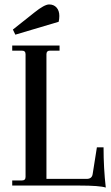

<svg xmlns="http://www.w3.org/2000/svg" viewBox="-20 -835 501 864"><path d="M49 -679 38 -702 135 -779Q180 -815 201 -815Q222 -815 234.5 -801Q247 -787 247 -763Q247 -749 244 -737ZM456 9Q428 0 337 0H35V-23H79Q95 -23 95 -39V-591Q95 -607 79 -607H35V-630H248V-607H204Q189 -607 189 -591V-30H370Q394 -30 397 -52L416 -172H446Q446 -78 456 9Z"/></svg>

Font: Arapey
Style: Regular
Weight: 400
Designer: Eduardo Rodriguez Tunni
Foundry: Eduardo Rodriguez Tunni
Version: Version 4.000